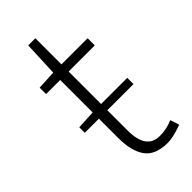

<svg xmlns="http://www.w3.org/2000/svg" viewBox="-206 -665 723 723"><g transform="rotate(-45 156.0 -303.5)"><path d="M27.8 -235.8V-265.1L103 -269V-441.9H27.8V-476.1L104 -480L109.9 -619.1H147.9V-480H287.1V-441.9H147.9V-269H287.1V-235.8H147.9V-128.9Q147.5 -27.3 219.7 -27.3Q256.8 -27.3 289.1 -42L300.8 -5.9Q251 12.2 223.1 12.2Q157.2 12.2 129.9 -25.4Q103 -63 103 -132.8V-235.8Z"/></g></svg>

Font: SourceSansPro-Light
Style: Regular
Weight: 300
Designer: Paul D. Hunt
Foundry: Adobe Systems Incorporated
Version: Version 2.020;PS 2.0;hotconv 1.0.86;makeotf.lib2.5.63406